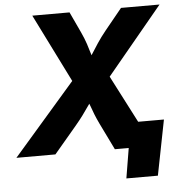

<svg xmlns="http://www.w3.org/2000/svg" viewBox="-82 -784 938 996"><g transform="rotate(-5 387.5 -286.0)"><path d="M-23.4 0 355 -435.5 333.5 -304.7 123 -727.5H316.9L367.7 -618.7Q383.3 -585 392.8 -556.2Q402.3 -527.3 409.9 -500.7Q417.5 -474.1 427.2 -448.2H378.4Q397.5 -474.1 414.1 -500.7Q430.7 -527.3 450 -556.4Q469.2 -585.4 496.1 -618.7L585 -727.5H785.6L443.4 -314.5L463.9 -438L689.9 0H489.3L421.4 -139.2Q407.2 -168.9 398.9 -190.2Q390.6 -211.4 384.3 -229.7Q377.9 -248 369.1 -269H393.6Q378.4 -248 365.7 -229.5Q353 -210.9 337.6 -189.9Q322.3 -168.9 297.4 -139.2L179.7 0ZM535.6 156.2 561.5 0H517.1L539.1 -131.3H756.3L699.7 156.2Z"/></g></svg>

Font: Inter 16pt ExtraBold
Style: Italic
Weight: 800
Italic angle: -9.3988°
Version: Version 4.001;git-66647c0bb